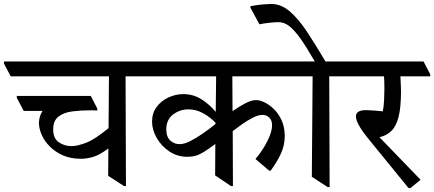

<svg xmlns="http://www.w3.org/2000/svg" viewBox="-48 -931 2196 971"><path d="M361 -128Q310 -128 271 -145Q232 -162 204.5 -189.5Q177 -217 163 -249Q149 -281 149 -310Q149 -323 153 -338.5Q157 -354 167 -370H72L37 -436V-446H411L444 -382V-372Q428 -373 420.5 -373Q413 -373 402 -373Q358 -373 316.5 -367.5Q275 -362 248 -341.5Q221 -321 221 -277Q221 -231 249.5 -211.5Q278 -192 314 -192Q343 -192 387.5 -209Q432 -226 501 -283L503 -545H6L-28 -610V-620H670L704 -555V-545H587L589 10H579L499 -42L500 -180Q455 -147 423 -137.5Q391 -128 361 -128Z M1321 -68H1313L1244 -127Q1279 -168 1303.5 -216Q1328 -264 1328 -297Q1328 -323 1313.5 -336.5Q1299 -350 1280 -350Q1259 -350 1232 -336.5Q1205 -323 1178 -304Q1151 -285 1129 -268L1130 10H1120L1040 -44L1041 -203Q1006 -177 983.5 -163Q961 -149 942 -143.5Q923 -138 900 -138Q849 -138 808.5 -165Q768 -192 744.5 -233.5Q721 -275 721 -316Q721 -359 744 -390Q767 -421 803.5 -438Q840 -455 879 -455Q930 -455 971.5 -428.5Q1013 -402 1043 -365L1045 -545H682L648 -610V-620H1433L1467 -555V-545H1127L1128 -369Q1161 -392 1192.5 -408.5Q1224 -425 1247 -425Q1265 -425 1289.5 -413.5Q1314 -402 1337.5 -379Q1361 -356 1376.5 -322Q1392 -288 1392 -243Q1392 -197 1373.5 -156Q1355 -115 1321 -68ZM1042 -304V-310Q1016 -338 980 -358Q944 -378 905 -378Q862 -378 827.5 -352Q793 -326 793 -277Q793 -239 813 -220.5Q833 -202 860 -202Q884 -202 914.5 -217.5Q945 -233 978 -256Q1011 -279 1042 -304Z M1734 -545H1617L1619 15H1609L1529 -37L1533 -545H1445L1411 -610V-620H1544Q1501 -694 1471 -737Q1438 -782 1413 -800.5Q1388 -819 1360 -819Q1344 -819 1315.5 -816Q1287 -813 1264 -808L1218 -893L1219 -900Q1258 -907 1286 -909Q1314 -911 1323 -911Q1374 -911 1418 -873Q1462 -835 1507 -767Q1549 -703 1598 -620H1700L1734 -555Z M2028 20H2018L1820 -223Q1783 -268 1767.5 -296.5Q1752 -325 1752 -342Q1752 -374 1803 -374Q1818 -374 1844 -372Q1870 -370 1888 -368Q1893 -393 1894.5 -425.5Q1896 -458 1896 -482Q1896 -503 1895.5 -518Q1895 -533 1894 -545H1712L1678 -610V-620H2094L2128 -555V-545H1977Q1978 -526 1979 -503Q1980 -480 1980 -471Q1980 -389 1968 -341Q1956 -293 1931.5 -269Q1907 -245 1871 -237L2079 -22Z"/></svg>

Font: Tiro Devanagari Hindi
Style: Regular
Weight: 400
Designer: Devanagari: John Hudson & Fiona Ross. Latin: John Hudson.
Foundry: Tiro Typeworks Ltd.
Version: Version 1.52